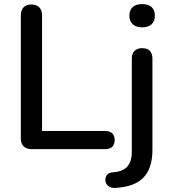

<svg xmlns="http://www.w3.org/2000/svg" viewBox="-20 -731 838 941"><path d="M677 -597C717 -597 739 -618 739 -654C739 -691 717 -711 677 -711C637 -711 614 -691 614 -654C614 -618 637 -597 677 -597ZM496 0C526 0 542 -16 542 -45C542 -73 526 -89 496 -89H186V-656C186 -690 167 -709 134 -709C101 -709 82 -690 82 -656V-53C82 -19 101 0 135 0ZM545 190C666 183 727 129 727 3V-444C727 -477 710 -495 677 -495C645 -495 626 -477 626 -444V11C626 80 596 110 529 114C482 118 484 194 545 190Z"/></svg>

Font: Nunito SemiBold
Style: Regular
Weight: 600
Designer: Vernon Adams
Foundry: Vernon Adams
Version: Version 3.602